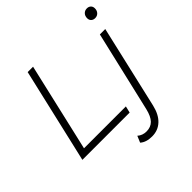

<svg xmlns="http://www.w3.org/2000/svg" viewBox="-227 -862 1258 1258"><g transform="rotate(-45 401.5 -233.0)"><path d="M759 -597Q742 -597 731.5 -607Q721 -617 721 -634Q721 -655 733.5 -668Q746 -681 765 -681Q782 -681 792.5 -671Q803 -661 803 -644Q803 -623 790.5 -610Q778 -597 759 -597ZM104 -46H492L481 0H43L196 -660H246ZM390 188 409 143Q435 166 472 166Q512 166 536.5 141Q561 116 574 61L705 -500H755L622 76Q606 144 568 179.5Q530 215 475 215Q420 215 390 188Z"/></g></svg>

Font: Elaine Sans Light
Style: Italic
Weight: 300
Italic angle: -13°
Designer: Wei Huang
Foundry: Wei Huang
Version: Version 2.001;December 24, 2019;FontCreator 12.0.0.2547 64-b